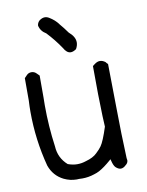

<svg xmlns="http://www.w3.org/2000/svg" viewBox="-85 -797 669 873"><g transform="rotate(-10 250.0 -360.5)"><path d="M306.2 -598.6Q306.2 -624.5 277.8 -648.4Q261.2 -671.9 242.7 -693.4Q242.7 -693.4 242.7 -693.8Q227.5 -714.4 202.6 -729.5Q192.4 -735.8 182.6 -735.8Q169.9 -735.8 157.2 -726.1Q147 -716.8 146 -703.6Q151.9 -677.2 176.8 -662.6Q211.4 -626 239.3 -584.5Q253.4 -558.6 272 -558.6Q283.2 -558.6 297.4 -568.4Q306.2 -584 306.2 -598.6ZM43.9 -323.2Q43.9 -194.3 76.7 -69.8Q94.2 -20.5 139.6 2Q168 15.6 197.8 15.6Q203.1 15.6 209 15.1Q216.8 15.6 223.6 15.6Q252.4 15.6 279.8 6.3Q292 2.9 304.2 -3.4Q328.6 -16.6 359.4 -43.5L364.7 -48.3L366.7 -41Q372.1 -18.1 380.9 -9.3Q393.1 2 404.3 2Q416.5 2 428.7 -10.3Q428.7 -10.3 431.6 -12.7Q439.5 -20.5 439.5 -30.8Q439.5 -35.2 438 -40.5Q433.1 -155.3 432.1 -270.5Q430.2 -374 429.2 -476.6Q423.8 -481 419.4 -487.3Q406.7 -496.6 394.5 -496.6Q382.3 -496.6 369.6 -486.8Q364.7 -483.4 359.9 -479.5Q359.9 -336.4 363.3 -248Q364.3 -223.6 365.7 -198.7Q344.7 -133.3 330.1 -113.3Q322.8 -102.5 305.2 -85.9Q287.6 -68.4 253.4 -59.1Q233.4 -52.2 212.6 -52.2Q191.9 -52.2 169.4 -60.5Q129.4 -95.7 126.5 -149.9Q113.3 -244.6 113.3 -341.8Q113.3 -359.9 113.8 -377.9V-479Q108.4 -484.9 102.5 -490.2Q92.8 -500.5 79.1 -500.5Q65.4 -500.5 56.2 -490.2Q48.3 -482.4 45.4 -479V-375Q43.9 -348.6 43.9 -323.2Z"/></g></svg>

Font: Bakudai
Style: Light
Weight: 300
Version: Version 1.48